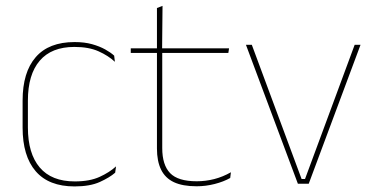

<svg xmlns="http://www.w3.org/2000/svg" viewBox="-20 -642 1314 671"><path d="M240.5 9.5Q150.5 9.5 104.8 -43.5Q59 -96.5 59 -196V-290.5Q59 -389.5 104.8 -442.2Q150.5 -495 240.5 -495Q275.5 -495 302 -487.5Q328.5 -480 347.8 -469.2Q367 -458.5 379 -447.5L381.5 -426Q358.5 -447.5 324.2 -462.8Q290 -478 240 -478Q160 -478 118.8 -429.8Q77.5 -381.5 77.5 -290.5V-196.5Q77.5 -105.5 118.8 -56.8Q160 -8 241.5 -8Q293.5 -8 328 -23.8Q362.5 -39.5 385.5 -60.5L382.5 -38.5Q363 -21.5 328.8 -6Q294.5 9.5 240.5 9.5Z M667 9Q618.5 9 588 -5.2Q557.5 -19.5 543 -49Q528.5 -78.5 528.5 -123V-462.5H547V-124.5Q547 -65.5 574.5 -37Q602 -8.5 667.5 -8.5Q698.5 -8.5 728.8 -16.2Q759 -24 787 -40L784.5 -20Q761.5 -7 730.2 1Q699 9 667 9ZM437 -457V-473H780.5L778 -457ZM528.5 -468V-614L548 -621.5L546.5 -468Z M1046 -16.5 1219.5 -485.5H1240L1059 0H1021L839.5 -485.5H860L1034 -16.5Z"/></svg>

Font: Anek Gurmukhi Thin
Style: Regular
Weight: 250
Designer: Sarang Kulkarni (Gurmukhi), Yesha Goshar (Latin)
Foundry: Ek Type
Version: Version 1.003